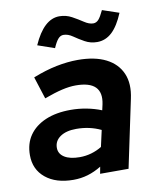

<svg xmlns="http://www.w3.org/2000/svg" viewBox="-84 -806 713 877"><g transform="rotate(-10 272.5 -367.5)"><path d="M186 6Q105 6 57 -33.5Q9 -73 9 -139Q9 -193 35.5 -231Q62 -269 111 -290Q160 -311 228 -311Q265 -311 301.5 -304Q338 -297 370 -284L376 -311Q387 -364 360.5 -390.5Q334 -417 270 -417Q241 -417 206.5 -409Q172 -401 123 -383L90 -486Q148 -509 200 -519.5Q252 -530 299 -530Q378 -530 429.5 -504Q481 -478 502 -429.5Q523 -381 508 -313L442 0H310L316 -32Q285 -13 253 -3.5Q221 6 186 6ZM232 -91Q260 -91 286 -98.5Q312 -106 335 -120L352 -196Q300 -221 238 -221Q191 -221 163.5 -202Q136 -183 136 -151Q136 -123 161.5 -107Q187 -91 232 -91ZM207 -601 129 -628Q179 -741 251 -741Q282 -741 308.5 -726.5Q335 -712 357.5 -697Q380 -682 399 -682Q413 -682 423.5 -693.5Q434 -705 448 -735L525 -709Q501 -651 471 -623Q441 -595 402 -595Q371 -595 345 -609.5Q319 -624 297.5 -639Q276 -654 255 -654Q241 -654 230 -641.5Q219 -629 207 -601Z"/></g></svg>

Font: Red Hat Display ExtraBold
Style: Italic
Weight: 800
Italic angle: -12°
Designer: Pentagram, MCKL
Foundry: Pentagram, MCKL
Version: Version 1.023